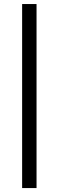

<svg xmlns="http://www.w3.org/2000/svg" viewBox="-20 -744 300 970"><path d="M91.8 -723.6H164.6V206.1H91.8Z"/></svg>

Font: SolaimanLipi
Style: Bold
Weight: 700
Designer: Solaiman Karim
Foundry: Al Mamun Sumon
Version: Version 2.000